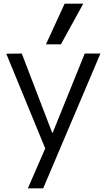

<svg xmlns="http://www.w3.org/2000/svg" viewBox="-20 -810 573 1040"><path d="M131 210 225 -6 14 -519 98 -520 263 -90H265L439 -520H524L214 210ZM310 -570H229L330 -790H431Z"/></svg>

Font: M PLUS 1
Style: Regular
Weight: 400
Designer: Coji Morishita
Foundry: UNDERFOREST DESIGN
Version: Version 1.001